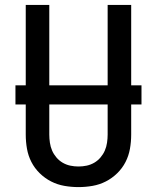

<svg xmlns="http://www.w3.org/2000/svg" viewBox="-20 -755 640 783"><path d="M300 8Q271 8 242.5 3Q214 -2 188.5 -15Q163 -28 142 -48.5Q121 -69 108 -94.5Q95 -120 90 -148.5Q85 -177 85 -206V-735H181V-206Q181 -190 183.5 -173Q186 -156 192.5 -141Q199 -126 210 -113Q221 -100 235.5 -91.5Q250 -83 266.5 -79.5Q283 -76 300 -76Q317 -76 333.5 -79.5Q350 -83 364.5 -91.5Q379 -100 390 -113Q401 -126 407.5 -141Q414 -156 416.5 -173Q419 -190 419 -206V-735H515V-206Q515 -177 510 -148.5Q505 -120 492 -94.5Q479 -69 458 -48.5Q437 -28 411.5 -15Q386 -2 357.5 3Q329 8 300 8ZM557 -329H43V-407H557Z"/></svg>

Font: Iosevka Fixed Curly Md Ex
Style: Regular
Weight: 500
Width: 7
Monospace: yes
Designer: Belleve Invis
Foundry: Belleve Invis
Version: Version 30.1.2